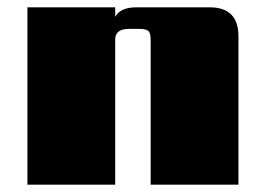

<svg xmlns="http://www.w3.org/2000/svg" viewBox="-20 -505 722 525"><path d="M353 -485H553Q632 -485 632 -406V0H392V-395Q392 -414 386 -420Q380 -426 361 -426H333Q295 -426 295 -397V0H55V-485H295V-459Q309 -485 353 -485Z"/></svg>

Font: Sarpanch Black
Style: Regular
Weight: 900
Designer: Manushi Parikh (Devanagari and Latin), Jyotish Sonowal (Devanagari)
Foundry: Indian Type Foundry
Version: Version 2.004;PS 1.0;hotconv 1.0.78;makeotf.lib2.5.61930; tt